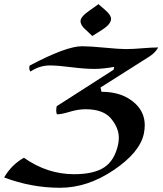

<svg xmlns="http://www.w3.org/2000/svg" viewBox="-51 -890 777 918"><path d="M236.3 7.8Q99.1 7.8 -31.2 -41.5Q4.4 -103 63.5 -135.7Q174.8 -57.1 303.2 -57.1Q397.5 -57.1 447.3 -89.8Q497.1 -122.6 513.7 -199.2Q517.1 -215.8 517.1 -231.4Q517.1 -278.3 480 -323Q442.9 -367.7 358.4 -367.7Q322.3 -367.7 282.2 -355.5Q242.2 -343.3 221.2 -343.3Q217.8 -351.1 217.8 -361.8Q217.8 -371.1 220.2 -382.3L492.2 -556.6L495.1 -570.3Q441.4 -560.5 400.4 -560.5Q354.5 -560.5 289.3 -568.8Q224.1 -577.1 187.5 -577.1Q138.2 -577.1 94.7 -547.9Q88.9 -555.2 88.9 -565.4Q88.9 -570.3 90.3 -576.2Q265.6 -668.9 340.8 -668.9Q378.4 -668.9 449.2 -662.1Q520 -655.3 550.3 -655.3Q582.5 -655.3 628.7 -659.2Q674.8 -663.1 705.6 -663.1Q689.9 -636.2 663.1 -619.6L429.7 -471.7L434.1 -451.2Q535.6 -451.2 595.7 -395Q641.1 -352.5 641.1 -291Q641.1 -272 636.7 -250.5Q617.7 -161.1 492.4 -76.7Q367.2 7.8 236.3 7.8ZM390.6 -717.8 358.4 -748Q334 -769 334 -789.1Q334 -810.1 376 -838.9L419.9 -870.1L455.6 -838.9Q480 -816.9 480 -799.8Q480 -774.9 438 -748Z"/></svg>

Font: Balgruf
Style: Italic
Weight: 500
Italic angle: -12°
Designer: Paul James Miller
Foundry: High-Logic / Made with FontCreator
Version: Version 1.201;March 28, 2021;FontCreator 13.0.0.2683 64-bit